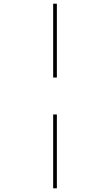

<svg xmlns="http://www.w3.org/2000/svg" viewBox="-20 -780 599 1040"><path d="M268 -360H288V-760H268ZM268 240H288V-160H268Z"/></svg>

Font: Noto Serif Display Light
Style: Italic
Weight: 300
Italic angle: -12°
Designer: Monotype Design Team
Foundry: Monotype Imaging Inc.
Version: Version 2.009